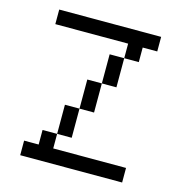

<svg xmlns="http://www.w3.org/2000/svg" viewBox="-101 -758 801 849"><g transform="rotate(15 300.0 -333.5)"><path d="M533.3 -66.7V0H66.7V-66.7H133.3V-133.3H200V-66.7ZM533.3 -666.7V-600H466.7V-533.3H400V-600H66.7V-666.7ZM200 -133.3V-266.7H266.7V-133.3ZM266.7 -266.7V-400H333.3V-266.7ZM333.3 -400V-533.3H400V-400Z"/></g></svg>

Font: Galmuri14 Regular
Style: Regular
Weight: 400
Designer: Lee Minseo (quiple)
Version: Version 2.399;hotconv 1.1.1;makeotfexe 2.6.0 DEVELOPMENT